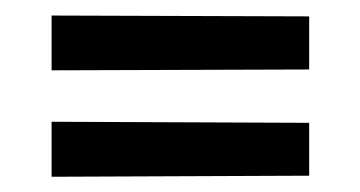

<svg xmlns="http://www.w3.org/2000/svg" viewBox="-20 -360 473 252"><path d="M47.7 -128V-200.2L385.8 -198.8V-129.4ZM47.7 -267.7V-339.6L385.8 -338.5V-268.8Z"/></svg>

Font: Parastoo
Style: Regular
Weight: 400
Foundry: Saber Rastikerdar (saber.rastikerdar@gmail.com)
Version: Version 3.000